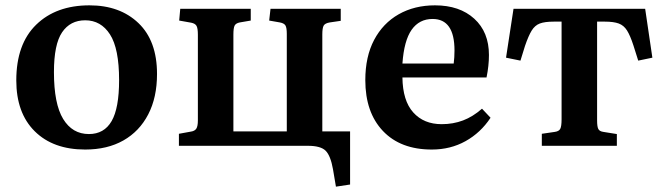

<svg xmlns="http://www.w3.org/2000/svg" viewBox="-20 -546 2489 719"><path d="M299 14Q179 14 110 -54.5Q41 -123 41 -245Q41 -381 115.5 -453.5Q190 -526 315 -526Q429 -526 498.5 -459.5Q568 -393 568 -269Q568 -181 535 -117.5Q502 -54 442 -20Q382 14 299 14ZM313 -44Q370 -44 398 -92.5Q426 -141 426 -246Q426 -364 392 -417Q358 -470 299 -470Q243 -470 212.5 -425Q182 -380 182 -276Q182 -157 216.5 -100.5Q251 -44 313 -44Z M1238 153 1227 88Q1218 37 1199.5 18.5Q1181 0 1133 0H650V-45L694 -53Q709 -55 715 -64Q721 -73 721 -95V-416Q721 -440 716 -449Q711 -458 696 -461L651 -469L655 -513H919V-469L878 -462Q863 -459 858.5 -450Q854 -441 854 -416V-54H1054V-419Q1054 -442 1049 -450.5Q1044 -459 1028 -462L988 -469L993 -513H1256V-468L1215 -462Q1197 -459 1192 -450Q1187 -441 1187 -417V-54H1291V145Z M1597 14Q1480 14 1414 -55.5Q1348 -125 1348 -246Q1348 -334 1381 -396.5Q1414 -459 1473 -492.5Q1532 -526 1609 -526Q1701 -526 1756 -476Q1811 -426 1811 -340Q1811 -300 1802 -256H1487Q1488 -169 1527.5 -125Q1567 -81 1634 -81Q1677 -81 1714 -95Q1751 -109 1785 -139L1817 -105Q1780 -49 1723.5 -17.5Q1667 14 1597 14ZM1487 -308H1679Q1682 -331 1682 -357Q1682 -475 1600 -475Q1550 -475 1521.5 -434.5Q1493 -394 1487 -308Z M2009 0V-45L2057 -52Q2073 -54 2078 -63.5Q2083 -73 2083 -99V-465H2054Q2020 -465 2001.5 -458Q1983 -451 1971 -431.5Q1959 -412 1946 -374L1929 -319L1875 -330L1903 -513H2396L2423 -330L2370 -319L2352 -376Q2340 -413 2328 -432Q2316 -451 2297 -458Q2278 -465 2245 -465H2216V-95Q2216 -72 2220.5 -63Q2225 -54 2240 -52L2290 -44V0Z"/></svg>

Font: Literata 36pt SemiBold
Style: Regular
Weight: 600
Designer: Latin by Veronika Burian and Jose Scaglione. Greek by Irene Vlachou. Cyrillic by Vera Evstafieva.
Foundry: TypeTogether
Version: Version 3.002